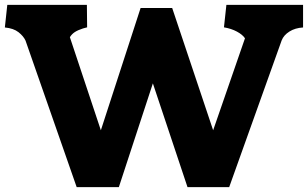

<svg xmlns="http://www.w3.org/2000/svg" viewBox="-25 -770 1267 790"><path d="M553.5 -737H683.5L852 -234L983 -612.5Q973 -627.5 949.8 -640Q926.5 -652.5 896.5 -657.5L906.5 -750H1222V-657Q1189 -655 1165.8 -640.2Q1142.5 -625.5 1134 -604L918 0H746.5L604 -427L464 0H290.5L80 -603Q71.5 -621.5 51.2 -637.5Q31 -653.5 -5 -657L5 -750H332.5L333.5 -657.5L316.5 -653Q295 -646 282.8 -638Q270.5 -630 262.5 -617L390 -234Z"/></svg>

Font: TMT Limkin
Style: Regular
Weight: 400
Designer: Gabriel Drozdov
Version: Version 1.000;Glyphs 3.1.2 (3151)